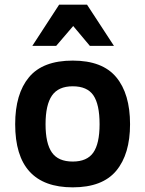

<svg xmlns="http://www.w3.org/2000/svg" viewBox="-20 -786 621 821"><path d="M536.1 -254.9Q536.1 -127 477.1 -55.9Q418 15.1 291 15.1Q44.9 15.1 44.9 -254.9Q44.9 -384.8 104 -455.8Q163.1 -526.9 291 -526.9Q418 -526.9 477.1 -455.8Q536.1 -384.8 536.1 -254.9ZM405.8 -254.9Q405.8 -339.4 379.4 -378.2Q353 -417 291 -417Q229.5 -417 202.1 -377.2Q174.8 -337.4 174.8 -254.9Q174.8 -172.9 201.9 -134Q229 -95.2 291 -95.2Q352.1 -95.2 378.9 -133.5Q405.8 -171.9 405.8 -254.9ZM364.3 -589.8 293 -674.8 220.2 -589.8H118.2L232.9 -766.1H352.1L467.3 -589.8Z"/></svg>

Font: Clear Sans
Style: Bold
Weight: 700
Foundry: Intel Corporation
Version: Version 1.00